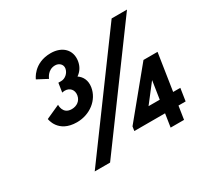

<svg xmlns="http://www.w3.org/2000/svg" viewBox="-167 -1052 1343 1277"><g transform="rotate(-30 505.0 -414.0)"><path d="M851.6 -334 830.6 -197H744.6L850.6 -334ZM933.6 -197 977 -480H869L585 -134L580 -101H816L800.5 0H903.5L919 -101H974L988.6 -197ZM941.7 -825H823.7L217.5 0H335.5ZM262.3 -685C262.3 -685 282.2 -743 341.2 -743C371.2 -743 395.8 -721 391.2 -691C386 -657 354.2 -632 326.2 -632H303.2L292.5 -562C292.5 -562 302 -565 313 -565C351 -565 376.7 -537 370.6 -497C364.4 -457 332.1 -435 293.1 -435C223.1 -435 227.9 -506 227.9 -506L121.6 -458C121.6 -458 134.8 -342 279.8 -342C379.8 -342 463.8 -407 477.6 -497C485 -546 466.6 -582 433.9 -604C463 -624 482.4 -653 488.4 -692C500.6 -772 445.2 -828 356.2 -828C224.2 -828 184.6 -726 184.6 -726Z"/></g></svg>

Font: Sztylet
Style: BdObl
Weight: 700
Foundry: Cannot Into Space Fonts, PlusOne Fonts
Version: Version 0.12